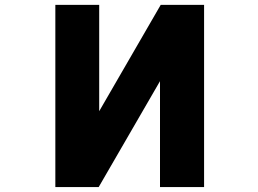

<svg xmlns="http://www.w3.org/2000/svg" viewBox="-20 -752 1040 774"><path d="M802.7 2H625V-424.8L377.9 2H203.1V-732.4H379.9V-303.7L627.9 -732.4H802.7Z"/></svg>

Font: GenEi Gothic M Heavy
Style: Regular
Weight: 800
Designer: o_tamon (Modified); [Source Han Sans]
Ryoko NISHIZUKA  (kana & ideographs); Paul D. Hunt (Latin, Greek & Cyrillic); Wenl
Version: Version 1.1a;Original Version 1.004